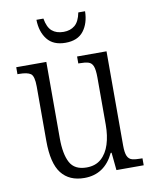

<svg xmlns="http://www.w3.org/2000/svg" viewBox="-84 -794 693 867"><g transform="rotate(-10 263.0 -360.5)"><path d="M233 10Q164 10 128 -36Q92 -82 92 -185V-434Q92 -482 76.5 -493Q61 -504 23 -504H16V-536H154V-186Q154 -113 175 -74Q196 -35 251 -35Q292 -35 318 -58Q344 -81 356.5 -120.5Q369 -160 369 -210V-426Q369 -462 362.5 -478.5Q356 -495 341 -499.5Q326 -504 300 -504H295V-536H430V-104Q430 -71 437 -55.5Q444 -40 459 -36Q474 -32 499 -32H506V0H381L373 -81H369Q326 10 233 10ZM255 -606Q199 -606 171.5 -641Q144 -676 143 -731H175Q182 -690 202 -673Q222 -656 255 -656Q286 -656 306.5 -673Q327 -690 335 -731H366Q365 -676 338 -641Q311 -606 255 -606Z"/></g></svg>

Font: Noto Serif Tamil Condensed Light
Style: Regular
Weight: 300
Width: 3
Designer: Indian Type Foundry, Tom Grace, and the Monotype Design Team
Foundry: Monotype Imaging Inc.
Version: Version 2.004; ttfautohint (v1.8.4.7-5d5b)